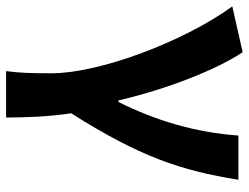

<svg xmlns="http://www.w3.org/2000/svg" viewBox="-113 -501 815 629"><g transform="rotate(90 294.5 -186.5)"><path d="M76 -557 1 -540C119 -377 220 -102 220 51C220 124 219 153 213 201H289H365C365 138 362 57 351 -12C494 -238 538 -370 569 -560H424C414 -419 375 -289 314 -167H309C271 -331 206 -492 151 -574Z"/></g></svg>

Font: GenSekiGothic2 TW B
Style: Regular
Weight: 700
Version: Version 2.100;PS 2.1;hotconv 16.6.51;makeotf.lib2.5.65220 DE